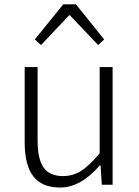

<svg xmlns="http://www.w3.org/2000/svg" viewBox="-20 -837 630 870"><path d="M252.9 12.7Q169.9 12.7 130.9 -38.1Q91.8 -88.9 91.8 -192.4V-533.2H150.4V-199.2Q150.4 -116.2 177.7 -77.6Q205.1 -39.1 265.6 -39.1Q310.5 -39.1 348.1 -63Q385.7 -86.9 431.6 -142.6V-533.2H490.2V0H441.4L435.5 -87.9H432.6Q345.7 12.7 252.9 12.7ZM137.7 -658.2 266.6 -817.4H324.2L452.1 -658.2L424.8 -632.8L296.9 -767.6H293L166 -632.8Z"/></svg>

Font: Gen Shin Gothic Light
Style: Regular
Weight: 200
Designer: [Source Han Sans]
Ryoko NISHIZUKA  (kana & ideographs); Paul D. Hunt (Latin, Greek & Cyrillic); Wenlong ZHANG  (bopomofo
Version: Version 1.002.20150607